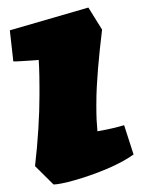

<svg xmlns="http://www.w3.org/2000/svg" viewBox="-20 -472 372 506"><path d="M332 -64.9Q317.9 -54.7 299.1 -44.7Q280.3 -34.7 259.3 -25.9Q238.3 -17.1 217 -9.8Q195.8 -2.4 177 2.9Q158.2 8.3 143.6 11.2Q128.9 14.2 121.1 14.2L72.3 -34.2Q75.2 -58.6 77.4 -83.7Q79.6 -108.9 81.1 -133.1Q82.5 -157.2 83.3 -179.2Q84 -201.2 84 -219.2Q84 -232.4 84 -245.8Q84 -259.3 83.7 -272Q83.5 -284.7 83 -295.7Q82.5 -306.6 82 -314Q72.3 -313 62.3 -312.5Q52.2 -312 43 -311.3Q33.7 -310.5 26.4 -310.3Q19 -310.1 15.1 -310.1L5.9 -392.1L212.9 -452.1L249 -394Q245.6 -365.2 242.9 -340.1Q240.2 -314.9 238.3 -291Q236.3 -267.1 235.1 -243.7Q233.9 -220.2 233.9 -194.8Q233.9 -172.4 234.6 -156.2Q235.4 -140.1 236.8 -126Q253.9 -128.9 273.4 -133.3Q293 -137.7 307.1 -142.1Z"/></svg>

Font: Simonetta
Style: Black Italic
Weight: 900
Italic angle: -2°
Designer: Gayaneh Bagdasaryan
Foundry: Brownfox
Version: Version 1.002